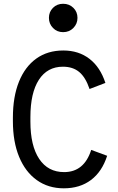

<svg xmlns="http://www.w3.org/2000/svg" viewBox="-20 -1006 640 1042"><path d="M326.5 16Q242 16 179.8 -28.5Q117.5 -73 83.8 -154.8Q50 -236.5 50 -348.5V-367.5Q50 -481 83 -562.8Q116 -644.5 177.2 -688.2Q238.5 -732 323.5 -732Q406.5 -732 465.2 -687Q524 -642 552 -556L466 -523Q444.5 -586.5 410 -615.2Q375.5 -644 321.5 -644Q237 -644 191 -573Q145 -502 145 -370V-346Q145 -215 192.8 -143.5Q240.5 -72 328 -72Q436.5 -72 475 -192.5L561.5 -160.5Q534 -74.5 473.8 -29.2Q413.5 16 326.5 16ZM322.5 -831.5Q289.5 -831.5 267.5 -854.2Q245.5 -877 245.5 -909Q245.5 -941.5 267.5 -963.5Q289.5 -985.5 322.5 -985.5Q356 -985.5 378.2 -963.5Q400.5 -941.5 400.5 -909Q400.5 -877 378.2 -854.2Q356 -831.5 322.5 -831.5Z"/></svg>

Font: Google Sans Code
Style: Regular
Weight: 400
Monospace: yes
Designer: Google Sans Code Authors
Foundry: Google LLC
Version: Version 6.000